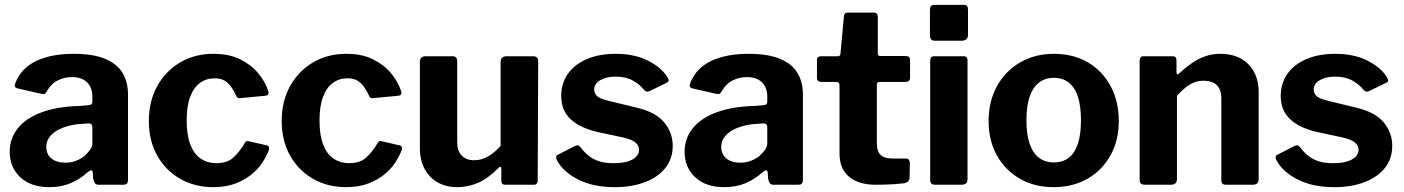

<svg xmlns="http://www.w3.org/2000/svg" viewBox="-20 -762 5792 792"><path d="M341 -51Q310 -23 271.5 -6.5Q233 10 183 10Q107 10 63.5 -31Q20 -72 20 -136Q20 -192 54.5 -234Q89 -276 154 -299.5Q219 -323 310 -325L345 -328Q350 -328 355.5 -331Q361 -334 361 -342V-363Q361 -401 339 -422.5Q317 -444 276 -444Q246 -444 218.5 -430.5Q191 -417 172 -384Q168 -377 164.5 -375Q161 -373 150 -375L50 -398Q44 -400 41.5 -404.5Q39 -409 45 -424Q70 -483 131.5 -511.5Q193 -540 283 -540Q365 -540 414.5 -519Q464 -498 486 -460.5Q508 -423 508 -373V-22Q508 -10 504 -5Q500 0 488 0H386Q375 0 370.5 -8Q366 -16 364 -28L363 -50Q360 -68 341 -51ZM361 -236Q361 -253 346 -253L318 -251Q292 -250 266 -243.5Q240 -237 218.5 -225.5Q197 -214 184 -196.5Q171 -179 171 -156Q171 -126 192 -108.5Q213 -91 250 -91Q275 -91 294.5 -99Q314 -107 328 -118Q342 -131 351.5 -144Q361 -157 361 -171V-236Z M860 -540Q925 -540 970.5 -517.5Q1016 -495 1045 -460Q1074 -425 1086 -388Q1093 -368 1074 -367L969 -357Q958 -356 954 -368Q945 -387 934 -403Q923 -419 907 -429Q891 -439 865 -439Q831 -439 805 -420Q779 -401 764.5 -362.5Q750 -324 750 -265Q750 -205 765 -166Q780 -127 807.5 -108Q835 -89 873 -89Q917 -89 942.5 -112Q968 -135 991 -174Q994 -179 997 -180Q1000 -181 1008 -179L1082 -162Q1093 -159 1089 -143Q1081 -121 1064 -94Q1047 -67 1019.5 -44Q992 -21 952.5 -5.5Q913 10 860 10Q783 10 723 -24.5Q663 -59 628.5 -120.5Q594 -182 594 -263Q594 -345 629 -407.5Q664 -470 724 -505Q784 -540 860 -540Z M1408 -540Q1473 -540 1518.5 -517.5Q1564 -495 1593 -460Q1622 -425 1634 -388Q1641 -368 1622 -367L1517 -357Q1506 -356 1502 -368Q1493 -387 1482 -403Q1471 -419 1455 -429Q1439 -439 1413 -439Q1379 -439 1353 -420Q1327 -401 1312.5 -362.5Q1298 -324 1298 -265Q1298 -205 1313 -166Q1328 -127 1355.5 -108Q1383 -89 1421 -89Q1465 -89 1490.5 -112Q1516 -135 1539 -174Q1542 -179 1545 -180Q1548 -181 1556 -179L1630 -162Q1641 -159 1637 -143Q1629 -121 1612 -94Q1595 -67 1567.5 -44Q1540 -21 1500.5 -5.5Q1461 10 1408 10Q1331 10 1271 -24.5Q1211 -59 1176.5 -120.5Q1142 -182 1142 -263Q1142 -345 1177 -407.5Q1212 -470 1272 -505Q1332 -540 1408 -540Z M1936 -101Q1967 -101 1994.5 -117.5Q2022 -134 2045 -160V-507Q2045 -530 2071 -530H2179Q2200 -530 2200 -509L2198 -18Q2198 0 2182 0H2063Q2048 0 2048 -17V-66Q2048 -72 2045 -73.5Q2042 -75 2037 -70Q1995 -27 1953.5 -8.5Q1912 10 1865 10Q1821 10 1786.5 -9Q1752 -28 1732 -64.5Q1712 -101 1712 -151V-506Q1712 -530 1736 -530H1847Q1866 -530 1866 -509V-173Q1866 -140 1884.5 -120.5Q1903 -101 1936 -101Z M2636 -392Q2619 -414 2590 -430Q2561 -446 2519 -446Q2482 -446 2456.5 -431.5Q2431 -417 2431 -392Q2431 -379 2441 -367.5Q2451 -356 2487 -347L2602 -319Q2685 -300 2720 -257Q2755 -214 2755 -161Q2755 -107 2724.5 -69Q2694 -31 2640 -10.5Q2586 10 2516 10Q2427 10 2365 -21.5Q2303 -53 2278 -100Q2274 -107 2274 -113.5Q2274 -120 2280 -123L2348 -158Q2358 -163 2363.5 -162.5Q2369 -162 2373 -157Q2386 -139 2404 -123Q2422 -107 2449 -97.5Q2476 -88 2517 -89Q2545 -89 2567.5 -95.5Q2590 -102 2603 -114.5Q2616 -127 2616 -144Q2616 -161 2602 -173.5Q2588 -186 2550 -195L2447 -217Q2372 -234 2333.5 -270.5Q2295 -307 2295 -366Q2295 -417 2321.5 -456Q2348 -495 2399 -517.5Q2450 -540 2521 -540Q2597 -540 2652.5 -512Q2708 -484 2732 -445Q2736 -439 2738 -432.5Q2740 -426 2731 -421L2659 -386Q2652 -383 2646.5 -384.5Q2641 -386 2636 -392Z M3125 -51Q3094 -23 3055.5 -6.5Q3017 10 2967 10Q2891 10 2847.5 -31Q2804 -72 2804 -136Q2804 -192 2838.5 -234Q2873 -276 2938 -299.5Q3003 -323 3094 -325L3129 -328Q3134 -328 3139.5 -331Q3145 -334 3145 -342V-363Q3145 -401 3123 -422.5Q3101 -444 3060 -444Q3030 -444 3002.5 -430.5Q2975 -417 2956 -384Q2952 -377 2948.5 -375Q2945 -373 2934 -375L2834 -398Q2828 -400 2825.5 -404.5Q2823 -409 2829 -424Q2854 -483 2915.5 -511.5Q2977 -540 3067 -540Q3149 -540 3198.5 -519Q3248 -498 3270 -460.5Q3292 -423 3292 -373V-22Q3292 -10 3288 -5Q3284 0 3272 0H3170Q3159 0 3154.5 -8Q3150 -16 3148 -28L3147 -50Q3144 -68 3125 -51ZM3145 -236Q3145 -253 3130 -253L3102 -251Q3076 -250 3050 -243.5Q3024 -237 3002.5 -225.5Q2981 -214 2968 -196.5Q2955 -179 2955 -156Q2955 -126 2976 -108.5Q2997 -91 3034 -91Q3059 -91 3078.5 -99Q3098 -107 3112 -118Q3126 -131 3135.5 -144Q3145 -157 3145 -171V-236Z M3608 -424Q3597 -424 3597 -412V-171Q3597 -137 3613 -122.5Q3629 -108 3664 -108H3718Q3725 -108 3729 -103Q3733 -98 3733 -91L3732 -30Q3732 -11 3710 -6Q3692 -4 3671.5 -2.5Q3651 -1 3630.5 -0.5Q3610 0 3591 0Q3523 0 3483 -32.5Q3443 -65 3443 -129V-409Q3443 -424 3430 -424H3369Q3350 -424 3350 -441V-515Q3350 -530 3368 -530H3437Q3446 -530 3447 -541L3461 -693Q3462 -710 3476 -710H3585Q3601 -710 3601 -691V-541Q3601 -531 3611 -531H3716Q3734 -531 3734 -515V-441Q3734 -424 3714 -424Z M3971 -24Q3971 -11 3965 -5.5Q3959 0 3944 0H3839Q3826 0 3821.5 -5Q3817 -10 3817 -21V-511Q3817 -530 3833 -530H3956Q3971 -530 3971 -513ZM3973 -619Q3973 -594 3946 -594H3838Q3825 -594 3820.5 -600Q3816 -606 3816 -617V-722Q3816 -742 3833 -742H3957Q3973 -742 3973 -723Z M4326 10Q4247 10 4186.5 -25Q4126 -60 4092 -121.5Q4058 -183 4058 -262Q4058 -345 4093 -407.5Q4128 -470 4189 -505Q4250 -540 4327 -540Q4408 -540 4468 -504.5Q4528 -469 4561.5 -406.5Q4595 -344 4595 -263Q4595 -183 4561 -121.5Q4527 -60 4466.5 -25Q4406 10 4326 10ZM4327 -92Q4364 -92 4389 -111.5Q4414 -131 4426.5 -170Q4439 -209 4439 -265Q4439 -324 4426.5 -362.5Q4414 -401 4389 -421Q4364 -441 4327 -441Q4291 -441 4265.5 -421Q4240 -401 4227 -362.5Q4214 -324 4214 -265Q4214 -208 4227 -169.5Q4240 -131 4265.5 -111.5Q4291 -92 4327 -92Z M4702 0Q4681 0 4681 -20V-511Q4681 -530 4697 -530H4818Q4833 -530 4833 -513V-464Q4833 -458 4836 -456Q4839 -454 4845 -460Q4871 -484 4897 -502Q4923 -520 4952 -530Q4981 -540 5014 -540Q5087 -540 5129.5 -497Q5172 -454 5172 -382V-24Q5172 0 5148 0H5037Q5027 0 5022.5 -4.5Q5018 -9 5018 -20V-358Q5018 -392 4999.5 -410.5Q4981 -429 4945 -429Q4924 -429 4906 -422Q4888 -415 4871 -401.5Q4854 -388 4835 -367V-23Q4835 0 4809 0H4702Z M5604 -392Q5587 -414 5558 -430Q5529 -446 5487 -446Q5450 -446 5424.5 -431.5Q5399 -417 5399 -392Q5399 -379 5409 -367.5Q5419 -356 5455 -347L5570 -319Q5653 -300 5688 -257Q5723 -214 5723 -161Q5723 -107 5692.5 -69Q5662 -31 5608 -10.5Q5554 10 5484 10Q5395 10 5333 -21.5Q5271 -53 5246 -100Q5242 -107 5242 -113.5Q5242 -120 5248 -123L5316 -158Q5326 -163 5331.5 -162.5Q5337 -162 5341 -157Q5354 -139 5372 -123Q5390 -107 5417 -97.5Q5444 -88 5485 -89Q5513 -89 5535.5 -95.5Q5558 -102 5571 -114.5Q5584 -127 5584 -144Q5584 -161 5570 -173.5Q5556 -186 5518 -195L5415 -217Q5340 -234 5301.5 -270.5Q5263 -307 5263 -366Q5263 -417 5289.5 -456Q5316 -495 5367 -517.5Q5418 -540 5489 -540Q5565 -540 5620.5 -512Q5676 -484 5700 -445Q5704 -439 5706 -432.5Q5708 -426 5699 -421L5627 -386Q5620 -383 5614.5 -384.5Q5609 -386 5604 -392Z"/></svg>

Font: Libre Franklin
Style: Bold
Weight: 700
Designer: Pablo Impallari, Rodrigo Fuenzalida, Nhung Nguyen
Foundry: Impallari Type
Version: Version 3.000